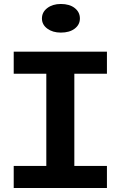

<svg xmlns="http://www.w3.org/2000/svg" viewBox="-20 -946 606 966"><path d="M213 -66V-621H354V-66ZM49 0V-111H518V0ZM49 -575V-686H518V-575ZM286 -782Q245 -782 218 -802Q191 -822 191 -853Q191 -885 218 -905.5Q245 -926 286 -926Q330 -926 356 -905.5Q382 -885 382 -853Q382 -822 356 -802Q330 -782 286 -782Z"/></svg>

Font: BioRhyme SemiExpanded
Style: Bold
Weight: 700
Width: 6
Designer: Aoife Mooney
Foundry: Aoife Mooney Type
Version: Version 1.600;gftools[0.9.33]